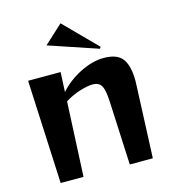

<svg xmlns="http://www.w3.org/2000/svg" viewBox="-117 -900 907 998"><g transform="rotate(-15 336.5 -401.0)"><path d="M60 -557H235L230 -451Q277 -504 343.5 -537Q410 -570 470 -570Q542 -570 570.5 -531.5Q599 -493 599 -412L598 -384L582 0H458L442 -343Q439 -407 425 -429.5Q411 -452 379 -452Q352 -452 308.5 -438.5Q265 -425 228 -401L209 0H86ZM200 -710 300 -802 470 -630 464 -621Z"/></g></svg>

Font: Tiejili SC
Style: Regular
Weight: 400
Designer: Buernia
Foundry: Ershou Xiaoxi Press
Version: Version 1.100